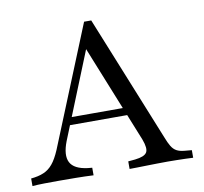

<svg xmlns="http://www.w3.org/2000/svg" viewBox="-70 -651 770 724"><g transform="rotate(-10 314.5 -288.5)"><path d="M154 -145.2Q133.9 -93.5 148.4 -65.3Q162.9 -37.1 214.5 -30.6L231.5 -29V0Q200 -1.6 164.5 -2Q129 -2.4 97.6 -2.4Q68.5 -2.4 43.1 -2Q17.7 -1.6 -2.4 0V-29L10.5 -30.6Q37.9 -34.7 56 -45.2Q74.2 -55.6 88.7 -77Q103.2 -98.4 117.7 -136.3L296.8 -576.6H324.2L518.5 -96Q527.4 -72.6 535.5 -59.3Q543.5 -46 555.2 -39.5Q566.9 -33.1 585.5 -31.5L612.9 -29V0Q600 -0.8 584.3 -1.2Q568.5 -1.6 551.6 -2Q534.7 -2.4 517.7 -2.4H515.3H516.1Q496 -2.4 475 -2Q454 -1.6 434.7 -1.2Q415.3 -0.8 398.8 -0.4Q382.3 0 369.4 0V-29L396 -31.5Q432.3 -35.5 441.1 -50Q450 -64.5 436.3 -100.8L281.5 -485.5L296.8 -499.2ZM158.9 -201.6 171 -230.6H428.2L438.7 -201.6Z"/></g></svg>

Font: Playfair 5pt SemiExpanded Light Light
Style: Regular
Weight: 300
Version: Version 2.203